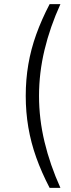

<svg xmlns="http://www.w3.org/2000/svg" viewBox="-20 -725 340 925"><path d="M219 180Q180 105 154.5 33.5Q129 -38 116.5 -111.5Q104 -185 104 -263Q104 -342 116.5 -415Q129 -488 154.5 -559Q180 -630 219 -705H271Q221 -595 194.5 -484.5Q168 -374 168 -263Q168 -152 194.5 -41.5Q221 69 271 180Z"/></svg>

Font: Mulish ExtraLight Light
Style: Regular
Weight: 300
Version: Version 3.603